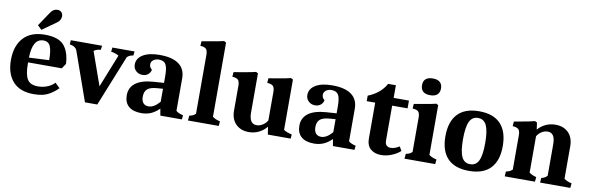

<svg xmlns="http://www.w3.org/2000/svg" viewBox="-49 -1144 4870 1583"><g transform="rotate(10 2385.5 -352.5)"><path d="M25 -238Q25 -357 87 -424.5Q149 -492 266 -492Q378 -492 425 -440Q472 -388 478 -285L450 -243H168V-227Q168 -143 192 -102.5Q216 -62 282 -62Q320 -62 356.5 -75.5Q393 -89 420 -117L460 -78Q419 -37 374.5 -15Q330 7 258 7Q142 7 83.5 -58.5Q25 -124 25 -238ZM262 -443Q171 -443 168 -283L336 -291Q336 -371 320 -407Q304 -443 262 -443ZM275 -678Q298 -712 332 -712Q353 -712 365.5 -699Q378 -686 378 -665Q378 -650 370 -635Q362 -620 346 -609L229 -526L195 -559Z M481 -449 483 -484H745L740 -449Q706 -447 683 -430L782 -151L892 -427Q869 -442 827 -449L831 -484H1017L1013 -449Q997 -448 983 -441.5Q969 -435 961 -425L790 0H687L543 -407Q531 -441 481 -449Z M1016 -118Q1016 -183 1066 -220.5Q1116 -258 1213 -265L1301 -271V-329Q1301 -399 1284.5 -426Q1268 -453 1227 -453Q1199 -453 1180.5 -438.5Q1162 -424 1162 -402Q1162 -377 1184 -360Q1179 -335 1160 -320Q1141 -305 1114 -305Q1081 -305 1059 -326Q1037 -347 1037 -378Q1037 -431 1087.5 -461.5Q1138 -492 1227 -492Q1333 -492 1387.5 -452Q1442 -412 1442 -334V-62Q1449 -54 1466 -46.5Q1483 -39 1502 -35L1498 0H1318L1308 -57Q1275 -24 1239 -8.5Q1203 7 1159 7Q1090 7 1053 -25Q1016 -57 1016 -118ZM1301 -113V-222L1251 -218Q1196 -214 1172 -193Q1148 -172 1148 -129Q1148 -95 1163.5 -76.5Q1179 -58 1208 -58Q1254 -58 1301 -113Z M1605 -66V-558Q1605 -595 1591.5 -608.5Q1578 -622 1543 -624L1546 -663Q1561 -666 1600 -672Q1707 -690 1729 -697L1747 -687V-66Q1756 -58 1773 -50.5Q1790 -43 1810 -39L1807 0H1549L1553 -41Q1572 -45 1582.5 -50Q1593 -55 1605 -66Z M1909 -147V-354Q1909 -390 1895.5 -403.5Q1882 -417 1847 -419L1850 -458Q1865 -461 1904 -467Q2011 -485 2033 -492L2050 -483V-156Q2050 -60 2112 -60Q2138 -60 2162.5 -75Q2187 -90 2202 -115V-354Q2202 -390 2188 -403.5Q2174 -417 2139 -419L2142 -458Q2157 -461 2196 -467Q2303 -485 2325 -492L2343 -483V-62Q2352 -54 2372 -46.5Q2392 -39 2412 -35L2409 0H2218L2208 -64Q2181 -31 2142.5 -12Q2104 7 2059 7Q1991 7 1950 -34Q1909 -75 1909 -147Z M2461 -118Q2461 -183 2511 -220.5Q2561 -258 2658 -265L2746 -271V-329Q2746 -399 2729.5 -426Q2713 -453 2672 -453Q2644 -453 2625.5 -438.5Q2607 -424 2607 -402Q2607 -377 2629 -360Q2624 -335 2605 -320Q2586 -305 2559 -305Q2526 -305 2504 -326Q2482 -347 2482 -378Q2482 -431 2532.5 -461.5Q2583 -492 2672 -492Q2778 -492 2832.5 -452Q2887 -412 2887 -334V-62Q2894 -54 2911 -46.5Q2928 -39 2947 -35L2943 0H2763L2753 -57Q2720 -24 2684 -8.5Q2648 7 2604 7Q2535 7 2498 -25Q2461 -57 2461 -118ZM2746 -113V-222L2696 -218Q2641 -214 2617 -193Q2593 -172 2593 -129Q2593 -95 2608.5 -76.5Q2624 -58 2653 -58Q2699 -58 2746 -113Z M3044 -113V-413H2973V-459Q3022 -478 3060.5 -509.5Q3099 -541 3122 -584H3187V-478H3315V-413H3186V-121Q3186 -93 3199 -80.5Q3212 -68 3234 -68Q3251 -68 3270.5 -75Q3290 -82 3306 -93L3326 -58Q3295 -30 3251.5 -13Q3208 4 3166 4Q3112 4 3078 -25Q3044 -54 3044 -113Z M3418 -66V-354Q3418 -390 3404.5 -403.5Q3391 -417 3356 -419L3359 -458Q3374 -461 3413 -467Q3520 -485 3542 -492L3559 -483V-66Q3584 -47 3623 -39L3619 0H3362L3366 -41Q3385 -45 3395.5 -50Q3406 -55 3418 -66ZM3399 -622Q3399 -692 3479 -692Q3518 -692 3538 -674Q3558 -656 3558 -622Q3558 -588 3538 -570Q3518 -552 3479 -552Q3439 -552 3419 -570Q3399 -588 3399 -622Z M3662 -241Q3662 -364 3722.5 -428Q3783 -492 3902 -492Q4021 -492 4081.5 -428Q4142 -364 4142 -242Q4142 -120 4081.5 -56.5Q4021 7 3902 7Q3783 7 3722.5 -56Q3662 -119 3662 -241ZM3995 -242Q3995 -344 3973 -390Q3951 -436 3902 -436Q3853 -436 3831 -390Q3809 -344 3809 -242Q3809 -140 3831 -94.5Q3853 -49 3902 -49Q3951 -49 3973 -94.5Q3995 -140 3995 -242Z M4257 -66V-354Q4257 -390 4243 -403.5Q4229 -417 4194 -419L4197 -458L4230 -464Q4336 -482 4368 -492L4386 -483L4394 -425Q4421 -457 4458.5 -474.5Q4496 -492 4541 -492Q4609 -492 4649.5 -451Q4690 -410 4690 -338V-66Q4715 -47 4754 -39L4750 0H4497L4500 -39Q4530 -45 4549 -66V-329Q4549 -378 4533.5 -401.5Q4518 -425 4487 -425Q4461 -425 4436.5 -410Q4412 -395 4398 -370V-66Q4421 -48 4458 -39L4454 0H4201L4204 -41Q4223 -45 4233.5 -50Q4244 -55 4257 -66Z"/></g></svg>

Font: Caladea
Style: Bold
Weight: 700
Designer: Carolina Giovagnoli and Andres Torresi
Foundry: Carolina Giovagnoli & Andres Torresi
Version: Version 1.001